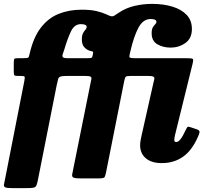

<svg xmlns="http://www.w3.org/2000/svg" viewBox="-36 -820 1067 990"><path d="M953.5 -670.5Q953.5 -622 919.8 -598.2Q886 -574.5 844 -574.5Q805 -574.5 775.5 -591.5Q746 -608.5 746 -648.5Q746 -669 752.2 -679.2Q758.5 -689.5 764.5 -695Q770.5 -700.5 770.5 -707.5Q770.5 -722 741 -722Q702 -722 678 -677.5Q654 -633 635.5 -552.5Q630.5 -532.5 631.2 -526.2Q632 -520 659 -520H925Q953 -520 957.8 -516.2Q962.5 -512.5 956.5 -489L866.5 -124Q865.5 -119.5 864 -111.5Q862.5 -103.5 862.5 -100Q862.5 -87.5 872.5 -87.5Q893 -87.5 919.5 -145.5Q926.5 -160 930 -164.5Q933.5 -169 948 -163.5L979.5 -153Q994.5 -147.5 992.8 -137.8Q991 -128 983 -111Q953 -43.5 906.8 -11.2Q860.5 21 798 21Q745 21 715.8 -4Q686.5 -29 686.5 -71.5Q686.5 -83.5 689.5 -99.5Q692.5 -115.5 695 -126L753 -383.5Q756.5 -400.5 759.2 -410.2Q762 -420 755.8 -424.2Q749.5 -428.5 726.5 -428.5H641Q618 -428.5 613 -424.8Q608 -421 604.5 -402L511.5 65.5Q507 88.5 502.5 94.2Q498 100 469.5 100H381Q352 100 343 95.8Q334 91.5 336.2 79.5Q338.5 67.5 343 45L430 -387Q433.5 -404.5 435.2 -413.2Q437 -422 430 -425.2Q423 -428.5 400.5 -428.5H309.5Q286 -428.5 276.5 -425.5Q267 -422.5 264 -413Q261 -403.5 257 -384L160 105Q156 126.5 151.8 136Q147.5 145.5 136.2 147.8Q125 150 99 150H27Q-1.5 150 -9.8 145.5Q-18 141 -15.2 129.2Q-12.5 117.5 -8.5 96L89.5 -402.5Q92.5 -419.5 91.2 -424Q90 -428.5 72.5 -428.5H56.5Q43 -428.5 39 -431Q35 -433.5 35 -450V-495Q35 -512 37.8 -516Q40.5 -520 57.5 -520H86Q104.5 -520 109 -522.8Q113.5 -525.5 116.5 -541.5Q135.5 -626 173.8 -676.2Q212 -726.5 265.8 -748.2Q319.5 -770 385.5 -770Q430.5 -770 460.8 -763Q491 -756 513.5 -745.5Q530 -737.5 537.8 -736Q545.5 -734.5 553 -739Q560.5 -743.5 575 -753.5Q612.5 -779 657.2 -789.5Q702 -800 748 -800Q806 -800 852.5 -786Q899 -772 926.2 -743.5Q953.5 -715 953.5 -670.5ZM295.5 -564.5Q291 -551 287.5 -541Q284 -531 288 -525.5Q292 -520 311 -520H414Q428.5 -520 433.8 -521.2Q439 -522.5 441 -530.5L443.5 -543.5Q446 -553.5 440.2 -554.8Q434.5 -556 426 -558.5Q409.5 -564 397.8 -577.5Q386 -591 386 -616.5Q386 -637.5 392.2 -649Q398.5 -660.5 404.8 -667.2Q411 -674 411 -681Q411 -695.5 381 -695.5Q347.5 -695.5 329.8 -658Q312 -620.5 295.5 -564.5Z"/></svg>

Font: Besley* Narrow Heavy
Style: Italic
Weight: 800
Width: 4
Italic angle: -13°
Designer: Owen Earl
Foundry: indestructible type*
Version: Version 3.000; ttfautohint (v1.8.3)